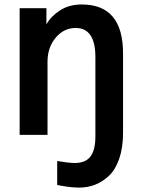

<svg xmlns="http://www.w3.org/2000/svg" viewBox="-20 -600 628 854"><path d="M67.4 0V-563.5H186.5V-493.2H187.5Q207 -528.3 247.6 -554.2Q288.1 -580.1 343.8 -580.1Q527.3 -580.1 527.3 -362.3V-8.8Q527.3 57.6 509.8 107.4Q492.2 157.2 462.9 183.6Q433.6 210 401.4 222.2Q369.1 234.4 333 234.4Q314.5 234.4 295.9 232.4Q277.3 230.5 257.8 227.1Q238.3 223.6 234.4 222.7V116.2Q287.1 125 312.5 125Q360.4 125 382.3 96.2Q404.3 67.4 404.3 6.8V-345.7Q404.3 -475.6 316.4 -475.6Q263.7 -475.6 227.5 -432.1Q191.4 -388.7 191.4 -326.2V0Z"/></svg>

Font: Gothic A1
Style: Bold
Weight: 700
Version: Version 2.50